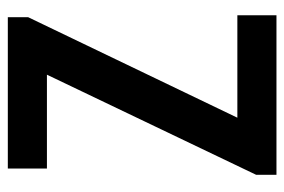

<svg xmlns="http://www.w3.org/2000/svg" viewBox="-138 -589 727 491"><g transform="rotate(-90 225.5 -343.5)"><path d="M24 0V-52L280 -587H40V-687H427V-635L170 -100H432V0Z"/></g></svg>

Font: Archivo SemiBold ExtraCondensed
Style: Regular
Weight: 600
Width: 2
Version: Version 2.001